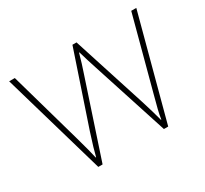

<svg xmlns="http://www.w3.org/2000/svg" viewBox="-113 -690 912 854"><g transform="rotate(-30 342.5 -263.0)"><path d="M380 -388 506 1H528L669 -527H643L544 -156C529 -99 521 -72 517 -41H515C507 -72 497 -106 481 -157L362 -527H341L216 -156C196 -95 190 -72 182 -41H180C173 -72 167 -95 150 -156L45 -527H16L169 1H191L320 -388C331 -420 339 -446 349 -482H351C361 -446 369 -423 380 -388Z"/></g></svg>

Font: Noto Sans Gurmukhi UI Thin
Style: Regular
Weight: 100
Designer: Jelle Bosma - Monotype Design Team
Foundry: Monotype Imaging Inc.
Version: Version 2.004